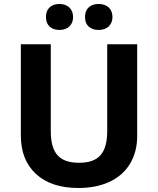

<svg xmlns="http://www.w3.org/2000/svg" viewBox="-20 -937 796 967"><path d="M211.4 -851.1C211.4 -810.1 237.8 -786.1 279.3 -786.1C321.8 -786.1 348.1 -812 348.1 -851.1C348.1 -890.6 322.3 -917 279.3 -917C237.8 -917 211.4 -893.6 211.4 -851.1ZM408.2 -851.1C408.2 -806.6 438 -786.1 477.1 -786.1C518.6 -786.1 546.4 -811.5 546.4 -851.1C546.4 -892.1 519.5 -917 477.1 -917C438 -917 408.2 -896.5 408.2 -851.1ZM520 -713.9V-277.8C520 -167 478 -117.2 378.9 -117.2C276.9 -117.2 235.8 -167 235.8 -276.9V-713.9H85V-253.9C85 -172.4 110.4 -107.9 161.1 -61C211.9 -13.7 283.2 9.8 375 9.8C436 9.8 488.8 -1 533.2 -22C622.6 -64.5 670.9 -146.5 670.9 -252V-713.9Z"/></svg>

Font: Noto Reveo Sans
Style: Bold
Weight: 700
Designer: Monotype Design team
Foundry: Monotype Imaging Inc.
Version: Version 1.04